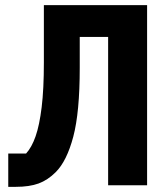

<svg xmlns="http://www.w3.org/2000/svg" viewBox="-20 -718 640 744"><path d="M399 -575H289V-455Q289 -283 264 -188.5Q239 -94 196 -51Q165 -20 129.5 -7Q94 6 41 6H12V-123H81Q103 -147 118 -190Q133 -233 141.5 -303Q150 -373 150 -476V-698H550V0H399Z"/></svg>

Font: iA Writer Duo V
Style: Regular
Weight: 400
Designer: Mike Abbink, Paul van der Laan, Pieter van Rosmalen, Oliver Reichenstein
Foundry: Information Architects Inc.
Version: Version 2.000